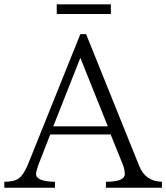

<svg xmlns="http://www.w3.org/2000/svg" viewBox="-23 -884 774 894"><path d="M351.1 -725.1H377.9L625 -111.8Q653.3 -39.6 731 -37.6V-9.8H470.2V-37.6Q558.1 -37.6 558.1 -73.7Q558.1 -93.8 547.4 -121.6L492.2 -257.8H210.9L155.8 -116.7Q145 -86.9 145 -73.7Q145 -39.1 232.9 -37.6V-9.8H-2.9V-37.6Q43 -37.6 64.9 -53.7Q86.9 -69.8 106.9 -117.7ZM351.1 -614.7 225.1 -295.9H479ZM241.2 -863.8H493.2V-818.8H241.2Z"/></svg>

Font: I.Ming
Style: Regular
Weight: 400
Designer: Ichiten Fonts Project
Version: Version 5.10 Mar 24, 2018